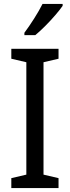

<svg xmlns="http://www.w3.org/2000/svg" viewBox="-20 -964 358 984"><path d="M280 0H38V-51L115 -69V-645L38 -663V-714H280V-663L203 -645V-69L280 -51ZM301 -934Q288 -915 263.5 -886.5Q239 -858 211 -830Q183 -802 161 -784H105V-796Q129 -828 155 -869Q181 -910 198 -944H301Z"/></svg>

Font: Noto Sans Telugu SemiCondensed
Style: Regular
Weight: 400
Width: 4
Designer: Jelle Bosma - Monotype Design Team
Foundry: Monotype Imaging Inc.
Version: Version 2.005; ttfautohint (v1.8.4.7-5d5b)